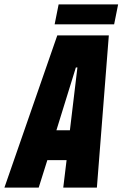

<svg xmlns="http://www.w3.org/2000/svg" viewBox="-66 -848 554 868"><path d="M-46 0 193 -688H426L372 0H220L235 -124H148L109 0ZM189 -259H250L284 -543H277ZM181 -738 199 -828H468L450 -738Z"/></svg>

Font: Saira Condensed Black
Style: Italic
Weight: 900
Width: 3
Italic angle: -12°
Designer: Hector Gatti with collaboration of the Omnibus-Type team
Foundry: Omnibus-Type
Version: Version 1.101